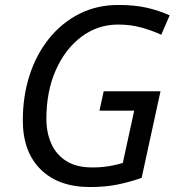

<svg xmlns="http://www.w3.org/2000/svg" viewBox="-20 -744 718 774"><path d="M343 10Q216 10 144 -61Q72 -132 72 -259Q72 -357 99.5 -441.5Q127 -526 178.5 -589.5Q230 -653 300.5 -688.5Q371 -724 457 -724Q522 -724 571 -713Q620 -702 664 -682L630 -604Q593 -621 550 -633Q507 -645 456 -645Q374 -645 308.5 -596Q243 -547 205 -461.5Q167 -376 167 -265Q167 -210 186.5 -165.5Q206 -121 247 -95Q288 -69 352 -69Q390 -69 421.5 -74.5Q453 -80 475 -87L521 -298H381L398 -376H627L551 -27Q506 -11 456 -0.5Q406 10 343 10Z"/></svg>

Font: Manna Sans
Style: Italic
Weight: 400
Italic angle: -12°
Designer: Monotype Design Team
Foundry: Monotype Imaging Inc.
Version: Version 2.001.1; ttfautohint (v1.8.2)